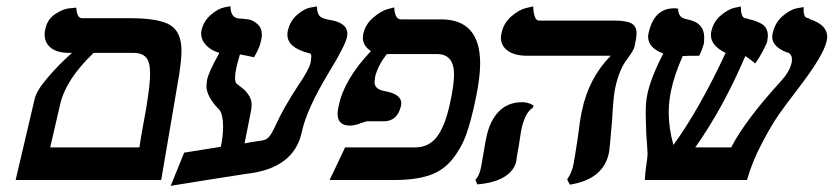

<svg xmlns="http://www.w3.org/2000/svg" viewBox="-20 -585 2708 624"><path d="M413.1 -413.1H284.2Q194.3 -327.1 175.8 -247.1L143.1 -106H433.1Q436 -127 443.6 -169.4Q451.2 -211.9 455.1 -232.9Q468.3 -313 467.8 -346.2Q467.8 -383.3 454.8 -398.2Q441.9 -413.1 413.1 -413.1ZM30.8 0 92.8 -264.2Q98.6 -290 134.3 -332Q169.9 -374 213.9 -413.1H205.1Q166 -413.1 145.5 -429.4Q125 -445.8 125 -473.1Q125 -482.9 127 -488.8Q132.8 -521 158.4 -538.6Q184.1 -556.2 206.1 -558.1L228 -560.1Q230 -525.9 246.1 -525.9H399.9Q497.1 -525.9 533.4 -503.4Q569.8 -481 569.8 -419.9Q569.8 -391.1 562 -340.8L503.9 0Z M828.6 -127.9Q845.7 -129.9 854.2 -139.9Q862.8 -149.9 876 -178.2Q901.9 -235.4 949.7 -308.1Q982.9 -356 989.7 -381.8Q991.7 -397.9 991.7 -400.9Q991.7 -410.6 987.8 -411.1Q913.6 -429.2 914.1 -472.2Q914.1 -479 915 -482.9Q921.9 -516.1 945.3 -536.6Q968.8 -557.1 989.3 -560.5L1009.8 -564Q1010.7 -542 1018.3 -533.4Q1025.9 -524.9 1047.9 -521Q1108.9 -512.2 1108.9 -475.1Q1108.9 -474.1 1108.4 -470Q1107.9 -465.8 1107.9 -464.8Q1102.1 -437 1047.9 -348.1Q976.1 -229 960.9 -155.8Q935.1 -36.6 779.8 -20Q741.7 -14.2 655.3 -0.5Q568.8 13.2 534.7 19L578.6 -88.9L697.8 -107.9Q704.6 -142.1 705.1 -170.9Q705.1 -211.9 693.8 -227.1Q650.9 -270 650.9 -306.2Q650.9 -310.1 652.8 -324.2Q656.7 -348.1 692.9 -413.1Q666 -420.9 649.9 -438Q633.8 -455.1 633.8 -476.1Q633.8 -481.9 634.8 -485.8Q641.6 -516.6 665.3 -536.9Q689 -557.1 709 -561L729 -564.9Q729 -528.8 754.9 -524.9Q776.9 -523.9 789.8 -521.5Q802.7 -519 816.9 -506.6Q831.1 -494.1 831.1 -471.2Q831.1 -462.4 827.6 -450.2Q825.7 -434.1 805.7 -398.9Q779.8 -404.8 759.8 -408.2Q752.9 -386.2 748 -363.8Q744.1 -347.7 743.9 -332.8Q743.7 -317.9 750 -312Q769 -297.9 775.9 -291.5Q782.7 -285.2 790.3 -272.5Q797.9 -259.8 797.9 -244.1Q797.9 -233.4 794.9 -220.2L774.9 -119.1Q780.8 -120.1 791.7 -122.1Q802.7 -124 811.8 -125.5Q820.8 -127 828.6 -127.9Z M1442.4 -249Q1455.6 -308.1 1455.6 -342.8Q1455.6 -408.7 1401.4 -409.2H1237.3Q1238.3 -409.2 1238.3 -408.2Q1238.3 -408.2 1236.3 -408.2V-409.2Q1235.4 -408.2 1236.3 -408.2Q1208.5 -372.1 1199.2 -335.9Q1197.3 -321.8 1197.3 -317.9Q1197.3 -294.9 1229.5 -289.1Q1284.7 -279.3 1284.2 -249Q1284.2 -248 1283.7 -245.1Q1283.2 -242.2 1283.2 -241.2Q1272 -191.4 1228.5 -190.9H1205.6H1173.3Q1171.4 -190.9 1153.3 -185.1Q1135.3 -177.2 1117.2 -176.8Q1077.1 -176.8 1077.1 -215.8Q1077.1 -224.6 1080.6 -240.2Q1097.7 -326.2 1185.5 -418.9Q1159.7 -436 1159.2 -461.9Q1159.2 -462.9 1159.7 -467Q1160.2 -471.2 1160.2 -473.1Q1167 -505.4 1192.1 -527.1Q1217.3 -548.8 1239.3 -555.2L1261.2 -561Q1263.2 -522 1283.2 -522H1413.6Q1540.5 -522 1540.5 -378.9Q1540.5 -333 1526.4 -266.1Q1511.2 -191.9 1494.9 -147Q1478.5 -102.1 1449 -65.9Q1419.4 -29.8 1374.5 -14.9Q1329.6 0 1261.2 0H1051.3L1101.6 -106H1329.6Q1374.5 -106 1400.9 -141.6Q1427.2 -177.2 1442.4 -249Z M1673.8 -161.1Q1671.9 -151.4 1666 -110.8Q1664.1 -101.1 1661.1 -83.5Q1658.2 -65.9 1658.2 -62Q1651.4 -29.8 1618.7 -10Q1585.9 9.8 1531.2 14.2L1524.9 -1Q1538.1 -13.2 1543.9 -43.9Q1545.9 -55.2 1552.2 -91.8Q1557.1 -121.6 1561 -140.1Q1572.3 -193.4 1601.6 -223.1Q1630.9 -252.9 1677.2 -252.9Q1697.3 -252.9 1713.9 -242.2L1711.9 -234.9Q1686 -220.2 1673.8 -161.1ZM1979 -296.9Q1973.1 -269 1969.2 -192.9Q1961.4 -100.1 1959 -87.9Q1940.9 -2 1832 15.1L1823.2 -2Q1839.4 -24.9 1844.2 -53.2Q1846.2 -61 1857.9 -138.2Q1863.8 -189.9 1871.1 -224.1Q1893.1 -331.1 1964.8 -403.8H1693.8Q1652.8 -403.8 1630.4 -419.9Q1607.9 -436 1607.9 -462.9Q1607.9 -466.8 1609.9 -477.1Q1616.7 -510.3 1642.3 -532.2Q1668 -554.2 1690.4 -559.1L1712.9 -564Q1714.8 -518.1 1731.9 -518.1H1976.1Q2017.1 -518.1 2033 -508.5Q2048.8 -499 2048.8 -478Q2048.8 -471.2 2046.9 -457L2042 -433.1Q2041 -424.3 2020 -395Q1992.2 -360.8 1979 -296.9Z M2666.5 -451.2Q2656.7 -404.3 2570.8 -293Q2531.7 -242.2 2509.8 -210.7Q2487.8 -179.2 2456.3 -119.6Q2424.8 -60.1 2407.7 0H2075.7Q2076.7 -23.9 2080.6 -48.8Q2084.5 -74.7 2084.5 -83V-87.9Q2082.5 -125 2080.6 -145Q2078.6 -199.2 2078.6 -217.8Q2078.6 -252.9 2083.5 -276.9Q2094.7 -332 2135.7 -411.1Q2086.9 -429.2 2086.4 -464.8Q2086.4 -471.7 2087.4 -475.1Q2104.5 -558.1 2171.4 -558.1L2183.6 -557.1Q2184.6 -540 2191.2 -532.5Q2197.8 -524.9 2217.8 -521Q2268.6 -510.3 2268.6 -463.9Q2268.6 -450.7 2267.6 -442.9Q2259.8 -417 2252.4 -403.8Q2208.5 -403.8 2199.7 -402.8H2198.7Q2170.9 -338.9 2161.6 -293Q2153.8 -259.8 2153.3 -219.2Q2153.3 -169.4 2168.5 -113.8Q2251.5 -227.5 2338.4 -413.1Q2290.5 -436 2290.5 -471.2Q2290.5 -478 2291.5 -481.9Q2298.3 -514.2 2322.5 -534.7Q2346.7 -555.2 2367.2 -559.6L2387.7 -564Q2387.7 -529.8 2400.4 -525.9Q2402.3 -525.9 2405 -525.4Q2407.7 -524.9 2408.7 -524.9Q2408.7 -524.9 2412.6 -522.9Q2425.8 -520 2434.1 -517.1Q2442.4 -514.2 2453.4 -508.5Q2464.4 -502.9 2470 -492.4Q2475.6 -481.9 2475.6 -467.8Q2475.6 -464.8 2473.6 -451.2Q2471.7 -442.4 2458.7 -418.2Q2445.8 -394 2434.6 -378.9Q2409.7 -398.9 2402.3 -402.8Q2330.6 -234.9 2239.7 -106H2356.4Q2402.3 -194.8 2518.6 -321.8Q2546.4 -352.5 2552.7 -380.9Q2553.7 -385.7 2553.7 -393.1Q2553.7 -409.2 2538.6 -415V-414.1Q2489.7 -433.1 2489.7 -464.8Q2489.7 -470.7 2490.7 -474.1Q2497.6 -510.3 2522.9 -532.2Q2548.3 -554.2 2569.8 -558.1L2591.8 -562V-550.8Q2591.8 -530.8 2602.5 -526.9Q2609.4 -525.9 2611.3 -523.9H2609.4Q2609.4 -522.9 2611.3 -522.9Q2668.5 -504.9 2668.5 -464.8Q2668.5 -460.9 2666.5 -451.2Z"/></svg>

Font: Linux Libertine O
Style: Semibold Italic
Weight: 600
Italic angle: -11.5°
Designer: Philipp H. Poll
Foundry: Philipp H. Poll
Version: Version 5.1.2